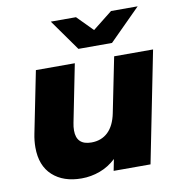

<svg xmlns="http://www.w3.org/2000/svg" viewBox="-85 -836 861 923"><g transform="rotate(-10 346.0 -375.0)"><path d="M685 -542 577 0H397L408 -56Q373 -23 329.5 -7Q286 9 240 9Q151 9 98.5 -39Q46 -87 46 -176Q46 -209 53 -243L113 -542H303L247 -261Q243 -242 243 -224Q243 -153 316 -153Q365 -153 397 -183.5Q429 -214 441 -274L495 -542ZM648 -759 496 -607H332L224 -759H347L422 -683L518 -759Z"/></g></svg>

Font: Idrija
Style: Italic
Weight: 800
Italic angle: -11.3°
Designer: Julieta Ulanovsky
Foundry: Julieta Ulanovsky
Version: Version 7.200